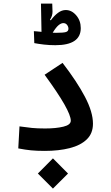

<svg xmlns="http://www.w3.org/2000/svg" viewBox="-20 -847 626 1082"><path d="M232.4 3.4Q187 3.4 155 0.2Q123 -2.9 83 -10.7L89.8 -134.8Q130.4 -128.9 160.2 -126Q189.9 -123 234.4 -123Q294.9 -123 336.9 -133.1Q378.9 -143.1 378.9 -167Q378.9 -194.8 343.3 -258.1Q307.6 -321.3 231.4 -425.8L332.5 -492.7Q414.1 -386.7 459 -301Q503.9 -215.3 503.9 -149.9Q503.9 -95.2 469 -61.5Q434.1 -27.8 372.8 -12.2Q311.5 3.4 232.4 3.4ZM278.3 215.8 193.4 130.9 278.3 45.4 363.3 130.9ZM292 -592.3Q258.3 -592.3 227.3 -595.9Q196.3 -599.6 173.3 -604L170.9 -671.4Q178.2 -670.9 189.5 -669.9Q200.7 -668.5 213.9 -667.5L210.9 -826.7H274.4L275.9 -781.7Q276.4 -758.8 261.7 -735.4L266.1 -732.4Q286.1 -759.3 307.1 -774.9Q328.1 -790.5 350.6 -790.5Q383.8 -790.5 409.4 -760.7Q435.1 -731 435.1 -688.5Q435.1 -592.3 292 -592.3ZM276.9 -662.6Q288.6 -662.1 296.4 -662.1Q337.4 -662.1 351.6 -666.5Q365.7 -670.9 365.7 -685.1Q365.7 -696.8 357.9 -706.8Q350.1 -716.8 336.9 -716.8Q324.2 -716.8 309.8 -704.8Q295.4 -692.9 276.9 -662.6Z"/></svg>

Font: CaskaydiaCove NF SemiBold
Style: Regular
Weight: 600
Designer: Aaron Bell
Foundry: Saja Typeworks
Version: Version 2111.001; VTT 6.35;Nerd Fonts 3.2.1